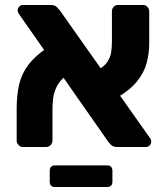

<svg xmlns="http://www.w3.org/2000/svg" viewBox="-20 -591 674 772"><path d="M451 0Q435 0 427 -8Q419 -16 416 -20L56 -535Q51 -542 51 -550Q51 -558 57.5 -564.5Q64 -571 73 -571H184Q200 -571 208 -563Q216 -555 220 -550L583 -36Q587 -31 587.5 -27.5Q588 -24 588 -21Q588 -13 582 -6.5Q576 0 567 0ZM72 0Q62 0 54.5 -8Q47 -16 47 -26V-153Q47 -209 57 -251.5Q67 -294 93 -329Q119 -364 168 -398L245 -286Q221 -268 209 -244.5Q197 -221 194 -197Q191 -173 191 -154V-26Q191 -15 183.5 -7.5Q176 0 166 0ZM443 -194 365 -305Q397 -321 410.5 -340.5Q424 -360 427 -381Q430 -402 430 -421V-545Q430 -557 437.5 -564Q445 -571 455 -571H555Q566 -571 573 -563Q580 -555 580 -545V-417Q580 -376 569.5 -337Q559 -298 529.5 -262Q500 -226 443 -194ZM202 161Q180 161 180 139V96Q180 74 202 74H410Q432 74 432 96V139Q432 161 410 161Z"/></svg>

Font: Rubik
Style: Bold
Weight: 700
Designer: Hubert and Fischer
Foundry: Hubert and Fischer
Version: Version 2.300;gftools[0.9.30]